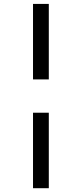

<svg xmlns="http://www.w3.org/2000/svg" viewBox="-20 -780 422 991"><path d="M231.9 -759.8H150.4V-370.1H231.9ZM231.9 -198.2H150.4V191.4H231.9Z"/></svg>

Font: SG Kara SemiBold
Style: Regular
Weight: 400
Designer: Damoon Khanjanzadeh
Version: Version 1.000